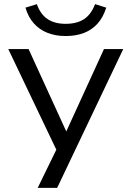

<svg xmlns="http://www.w3.org/2000/svg" viewBox="-20 -727 635 927"><path d="M162 180 265 -31V23L20 -490H118L308 -75H292L482 -490H575L256 180ZM297 -553Q248 -553 209 -568.5Q170 -584 143 -614.5Q116 -645 103 -690L158 -707Q175 -658 209.5 -635Q244 -612 297 -612Q351 -612 385.5 -634.5Q420 -657 439 -707L493 -690Q478 -643 451 -613Q424 -583 385.5 -568Q347 -553 297 -553Z"/></svg>

Font: Nunito Sans 10pt SemiExpanded
Style: Regular
Weight: 400
Width: 6
Designer: Vernon Adams
Foundry: Vernon Adams
Version: Version 3.101;gftools[0.9.27]